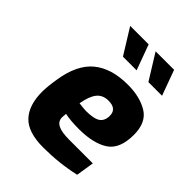

<svg xmlns="http://www.w3.org/2000/svg" viewBox="-219 -890 1014 1014"><g transform="rotate(45 287.5 -383.5)"><path d="M71 -199Q71 -236 81 -298Q101 -428 172 -486.5Q243 -545 365 -545Q456 -545 515.5 -508.5Q575 -472 575 -380Q575 -274 515 -235Q455 -196 348 -196Q284 -196 243 -205Q241 -187 241 -177Q241 -148 267.5 -134Q294 -120 352 -120H528L512 -19Q402 6 283 6Q170 6 120.5 -46Q71 -98 71 -199ZM414 -361Q414 -413 353 -413Q310 -413 287 -384Q264 -355 254 -295Q294 -290 306 -290Q366 -290 390 -307Q414 -324 414 -361ZM154 -773H292L344 -631H242ZM344 -773H482L534 -631H432Z"/></g></svg>

Font: Exo ExtraBold
Style: Italic
Weight: 800
Italic angle: -9°
Designer: Natanael Gama
Foundry: Natanael Gama
Version: Version 1.500; ttfautohint (v1.6)